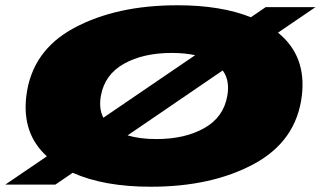

<svg xmlns="http://www.w3.org/2000/svg" viewBox="-60 -701 1218 729"><path d="M-40 0 118 -107.5Q22.5 -194 40 -337Q61 -508.5 221.2 -594.8Q381.5 -681 613.5 -681Q779 -681 892.5 -635.5L949 -674H1138L995.5 -577Q1104.5 -489 1086 -337Q1065 -165.5 904.8 -78.8Q744.5 8 512.5 8Q334.5 8 216 -45L150 0ZM534 -173Q642 -173 715.5 -214.5Q789 -256 803 -337Q813.5 -396 785.5 -433.5L424.5 -187Q470.5 -173 534 -173ZM332.5 -254 681 -491.5Q641.5 -500 592 -500Q484 -500 410.8 -459Q337.5 -418 323 -337Q314.5 -288 332.5 -254Z"/></svg>

Font: Anybody UltraExpanded Black
Style: Italic
Weight: 900
Width: 9
Italic angle: -10°
Designer: Tyler Finck
Foundry: Etcetera Type Company
Version: Version 1.010; ttfautohint (v1.8.3) -l 8 -r 50 -G 200 -x 14 